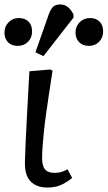

<svg xmlns="http://www.w3.org/2000/svg" viewBox="-83 -828 483 862"><path d="M130 14Q105 14 86.5 7Q68 0 55 -13Q42 -26 35.5 -46Q29 -66 29 -91Q29 -97 29 -105Q29 -113 29.5 -123.5Q30 -134 30.5 -147Q31 -160 31.5 -175Q32 -190 33 -208Q34 -226 35 -246Q36 -266 37 -288.5Q38 -311 39.5 -336Q41 -361 42.5 -388.5Q44 -416 45.5 -446Q47 -476 49 -508L142 -516L153 -511Q144 -454 136.5 -403.5Q129 -353 123 -310Q117 -267 113.5 -231Q110 -195 108 -167.5Q106 -140 106 -120Q106 -96 111.5 -81Q117 -66 129.5 -59Q142 -52 161 -52Q179 -52 191.5 -55.5Q204 -59 220 -68L241 -29Q222 -14 205 -4.5Q188 5 170 9.5Q152 14 130 14ZM112 -576 76 -593 135 -761Q144 -787 155.5 -797.5Q167 -808 187 -808Q207 -808 221 -797Q235 -786 247 -763V-749ZM-4 -622Q-31 -622 -47 -638.5Q-63 -655 -63 -682Q-63 -709 -44.5 -728Q-26 -747 1 -747Q29 -747 45 -731Q61 -715 61 -687Q61 -659 43 -640.5Q25 -622 -4 -622ZM316 -622Q289 -622 272.5 -638.5Q256 -655 256 -682Q256 -710 275 -728.5Q294 -747 321 -747Q348 -747 364 -731Q380 -715 380 -687Q380 -659 362 -640.5Q344 -622 316 -622Z"/></svg>

Font: Literata
Style: Italic
Weight: 400
Italic angle: -2°
Designer: Latin by Veronika Burian and Jose Scaglione. Greek by Irene Vlachou. Cyrillic by Vera Evstafieva
Foundry: TypeTogether
Version: Version 3.103;gftools[0.9.29]